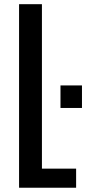

<svg xmlns="http://www.w3.org/2000/svg" viewBox="-20 -879 415 899"><path d="M69.3 0V-859.4H176.3V-89.4H336.4V0ZM263.2 -373.5V-479H363.8V-373.5Z"/></svg>

Font: Antonio Medium
Style: Regular
Weight: 500
Designer: Vernon Adams
Foundry: Vernon Adams
Version: Version 1.002